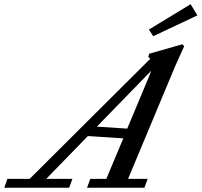

<svg xmlns="http://www.w3.org/2000/svg" viewBox="-91 -885 950 905"><path d="M631.3 -714.4 610.8 -745.6 807.6 -865.2 839.4 -812.5ZM-70.8 0 -56.2 -42H48.8L617.7 -608.4Q611.8 -614.3 607.9 -616.7L612.3 -631.8L768.1 -676.3L777.3 -667.5Q743.7 -594.7 735.8 -575.7L512.7 -42H605L589.8 0H319.3L334.5 -42H410.2L490.2 -232.9L323.2 -243.7L127 -42H250.5L234.9 0ZM612.3 -526.4Q617.2 -537.6 621.6 -551.3L365.7 -288.1L508.8 -278.8Z"/></svg>

Font: Elstob 6pt Medium
Style: Italic
Weight: 500
Italic angle: -20°
Designer: Peter S. Baker
Version: Version 1.015